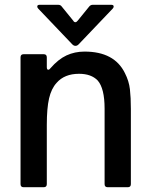

<svg xmlns="http://www.w3.org/2000/svg" viewBox="-20 -784 630 804"><path d="M79 0Q66 0 66 -13V-544Q66 -557 79 -557H163Q176 -557 176 -544V-503Q176 -492 182 -492Q187 -492 191 -498Q224 -536 258.5 -552Q293 -568 334 -568Q459 -568 503 -478Q520 -445 524 -410.5Q528 -376 528 -328V-13Q528 0 515 0H431Q418 0 418 -13V-329Q418 -414 389 -447Q362 -475 311 -475Q250 -475 217 -437Q195 -413 185.5 -372Q176 -331 176 -261V-13Q176 0 163 0ZM283 -598 140 -748Q136 -752 136 -757Q136 -764 147 -764H223Q234 -764 239 -756L287 -697Q290 -691 296 -691Q300 -691 305 -697L353 -756Q359 -764 369 -764H445Q456 -764 456 -757Q456 -752 452 -748L309 -598Q303 -592 296 -592Q289 -592 283 -598Z"/></svg>

Font: Open Sauce Two Medium
Style: Regular
Weight: 500
Designer: Alfredo Marco Pradil
Foundry: Creative Sauce Fz LLC
Version: Version 1.477